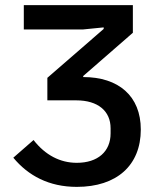

<svg xmlns="http://www.w3.org/2000/svg" viewBox="-20 -718 640 750"><path d="M280 12C436 12 530 -72 530 -212C530 -343 443 -417 305 -417V-421L499 -590V-698H73V-603H305L385 -611V-605L165 -414V-326H278C363 -326 412 -284 412 -217V-197C412 -126 362 -82 280 -82C215 -82 157 -112 111 -171L32 -102C90 -32 171 12 280 12Z"/></svg>

Font: IBM Plex Mono Medm
Style: Regular
Weight: 500
Monospace: yes
Designer: Mike Abbink, Paul van der Laan, Pieter van Rosmalen
Foundry: Bold Monday
Version: Version 2.004